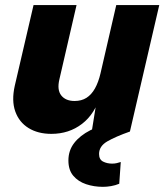

<svg xmlns="http://www.w3.org/2000/svg" viewBox="-20 -520 650 759"><path d="M387 218.6Q351.4 218.6 320.2 208.1Q289 197.6 269.7 174.8Q250.4 152 250.4 114.4Q250.4 75 273.3 45.3Q296.2 15.6 337.2 -5.2Q378.2 -26 432.6 -36.6L493.6 0Q436.8 20 404.2 38.9Q371.6 57.8 371.6 88.6Q371.6 110.6 387.4 118.7Q403.2 126.8 423.4 126.8Q433.6 126.8 441.7 124.8Q449.8 122.8 457.4 120.4L451.4 206.4Q436 212.8 419.2 215.7Q402.4 218.6 387 218.6ZM183 9.2Q130.2 9.2 92.9 -13.8Q55.6 -36.8 40.4 -79.4Q25.2 -122 38.4 -181L112.6 -500H282.6L214.8 -206.4Q204.8 -164.6 222.2 -142.7Q239.6 -120.8 274.8 -120.8Q302.2 -120.8 321.9 -133.3Q341.6 -145.8 355.4 -170.4Q369.2 -195 377.4 -230.4L439.6 -500H609.6L493.6 0H342.6L368.2 -159.4L377 -144.2Q355.8 -70 304.3 -30.4Q252.8 9.2 183 9.2Z"/></svg>

Font: Work Sans
Style: Italic
Weight: 400
Italic angle: -13°
Designer: Wei Huang
Foundry: Wei Huang
Version: Version 2.012